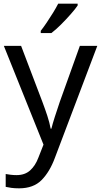

<svg xmlns="http://www.w3.org/2000/svg" viewBox="-20 -786 550 1046"><path d="M1 -536H95L211 -231Q226 -191 238 -154.5Q250 -118 256 -85H260Q266 -110 279 -150.5Q292 -191 306 -232L415 -536H510L279 74Q251 150 206.5 195Q162 240 84 240Q60 240 42 237.5Q24 235 11 232V162Q22 164 37.5 166Q53 168 70 168Q116 168 144.5 142Q173 116 189 73L217 2ZM403 -756Q391 -738 366 -709.5Q341 -681 312.5 -652.5Q284 -624 260 -606H202V-618Q217 -637 234.5 -663Q252 -689 269 -716.5Q286 -744 297 -766H403Z"/></svg>

Font: Noto Sans Tai Le
Style: Regular
Weight: 400
Designer: Monotype Design Team
Foundry: Monotype Imaging Inc.
Version: Version 2.002; ttfautohint (v1.8.4.7-5d5b)